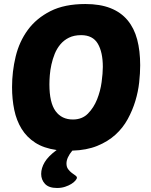

<svg xmlns="http://www.w3.org/2000/svg" viewBox="-20 -741 752 956"><path d="M405 -721Q478 -721 530 -700.5Q582 -680 615 -640.5Q648 -601 663 -544.5Q678 -488 678 -416Q678 -377 673 -331Q668 -285 654 -238.5Q640 -192 616 -148Q592 -104 554.5 -70Q517 -36 464 -14.5Q411 7 340 9Q311 44 311 73Q311 90 319 101Q327 112 337 119.5Q347 127 355 132.5Q363 138 363 144Q363 149 355.5 158Q348 167 335 175Q322 183 304 189Q286 195 264 195Q223 195 204 174.5Q185 154 185 125Q185 96 202.5 66.5Q220 37 262 6Q198 -3 155.5 -30.5Q113 -58 87.5 -99.5Q62 -141 51 -194Q40 -247 40 -307Q40 -385 58 -459.5Q76 -534 118.5 -592Q161 -650 231 -685.5Q301 -721 405 -721ZM384 -566Q349 -566 323.5 -553.5Q298 -541 280.5 -520Q263 -499 252.5 -473Q242 -447 236 -419.5Q230 -392 228 -366.5Q226 -341 226 -321Q226 -230 256.5 -188Q287 -146 343 -146Q389 -146 418 -175.5Q447 -205 463.5 -246.5Q480 -288 486 -332.5Q492 -377 492 -408Q492 -481 467 -523.5Q442 -566 384 -566Z"/></svg>

Font: Poetsen One
Style: Regular
Weight: 400
Designer: Pablo Impallari, Rodrigo Fuenzalida
Foundry: Pablo Impallari, Rodrigo Fuenzalida
Version: Version 1.001; ttfautohint (v0.93) -l 8 -r 50 -G 200 -x 14 -